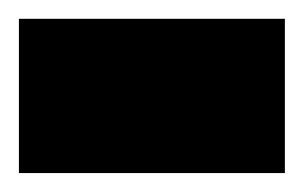

<svg xmlns="http://www.w3.org/2000/svg" viewBox="-20 -390 321 203"><path d="M0 -370.1Q0 -357.4 0 -321.3Q0 -293 0 -207Q70.3 -207 281.2 -207Q281.2 -248 281.2 -370.1Q210.9 -370.1 0 -370.1Z"/></svg>

Font: Avakin
Style: Bold
Weight: 700
Designer: Herb Lubalin, Tom Carnase, Ed Benguiat, Adobe Type Staff
Version: Version 1.0